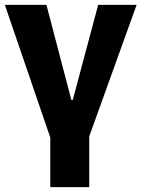

<svg xmlns="http://www.w3.org/2000/svg" viewBox="-24 -608 585 794"><path d="M184 166V-39L-4 -588H168L271 -195H277L382 -588H541L345 -44V166Z"/></svg>

Font: Ruda SemiBold
Style: Bold
Weight: 900
Designer: Mariela Monsalve and Angelina Sanchez
Foundry: Mariela Monsalve and Angelina Sanchez
Version: Version 2.000